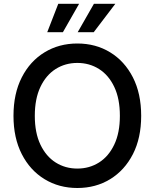

<svg xmlns="http://www.w3.org/2000/svg" viewBox="-20 -963 801 994"><path d="M380.4 10.3Q285.6 10.3 210.7 -35.4Q135.7 -81.1 92.8 -165Q49.8 -249 49.8 -363.3Q49.8 -478.5 92.8 -562.5Q135.7 -646.5 210.7 -692.1Q285.6 -737.8 380.4 -737.8Q475.6 -737.8 550.3 -692.1Q625 -646.5 668 -562.5Q710.9 -478.5 710.9 -363.3Q710.9 -248.5 668 -164.8Q625 -81.1 550.3 -35.4Q475.6 10.3 380.4 10.3ZM380.4 -90.3Q442.9 -90.3 492.7 -121.8Q542.5 -153.3 571.5 -214.4Q600.6 -275.4 600.6 -363.3Q600.6 -452.1 571.5 -513.2Q542.5 -574.2 492.7 -605.7Q442.9 -637.2 380.4 -637.2Q317.9 -637.2 268.1 -605.7Q218.3 -574.2 189.2 -512.9Q160.2 -451.7 160.2 -363.3Q160.2 -275.4 189.2 -214.4Q218.3 -153.3 268.1 -121.8Q317.9 -90.3 380.4 -90.3ZM305.7 -796.4H224.6L281.7 -943.4H389.6ZM465.3 -796.4H382.3L466.3 -943.4H577.1Z"/></svg>

Font: Inter 20pt Medium
Style: Regular
Weight: 500
Version: Version 4.001;git-66647c0bb